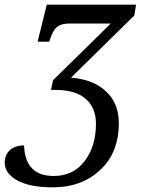

<svg xmlns="http://www.w3.org/2000/svg" viewBox="-67 -556 634 816"><path d="M158.2 -214.8 403.8 -456.1H228Q194.3 -456.1 176.8 -442.6Q159.2 -429.2 147 -393.1L142.1 -378.9H92.8L131.8 -536.1H511.2L503.9 -490.2L234.9 -226.1Q329.6 -218.3 383.8 -167.5Q438 -116.7 438 -33.2Q438 93.3 358.6 166.7Q279.3 240.2 158.2 240.2Q58.6 240.2 5.9 210.4Q-46.9 180.7 -46.9 136.2Q-46.9 102.1 -24.7 82Q-2.4 62 35.2 62Q40 191.9 161.1 191.9Q244.6 191.9 292.7 128.7Q340.8 65.4 340.8 -29.8Q340.8 -97.7 297.4 -135.7Q253.9 -173.8 168.9 -173.8H149.9Z"/></svg>

Font: Droid Serif
Style: Italic
Weight: 400
Italic angle: -12°
Designer: Monotype Design team
Foundry: Monotype Imaging Inc.
Version: Version 1.03